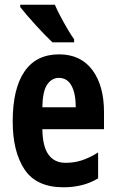

<svg xmlns="http://www.w3.org/2000/svg" viewBox="-20 -879 491 816"><path d="M231 -648Q323 -648 372.5 -581.5Q422 -515 422 -403V-330H160Q161 -257 186 -222Q211 -187 259 -187Q295 -187 327.5 -197.5Q360 -208 397 -231V-121Q364 -101 327 -92Q290 -83 250 -83Q135 -83 84.5 -158.5Q34 -234 34 -363Q34 -502 84 -575Q134 -648 231 -648ZM230 -548Q200 -548 180.5 -519.5Q161 -491 160 -423H302Q302 -481 284 -514.5Q266 -548 230 -548ZM213 -859Q222 -838 237 -809.5Q252 -781 268 -754Q284 -727 295 -712V-699H203Q190 -711 171 -730.5Q152 -750 131.5 -772.5Q111 -795 93.5 -815.5Q76 -836 66 -849V-859Z"/></svg>

Font: Noto Sans Kannada UI ExtraCondensed
Style: Bold
Weight: 700
Width: 2
Designer: Jelle Bosma - Monotype Design Team
Foundry: Monotype Imaging Inc.
Version: Version 2.005; ttfautohint (v1.8.4.7-5d5b)